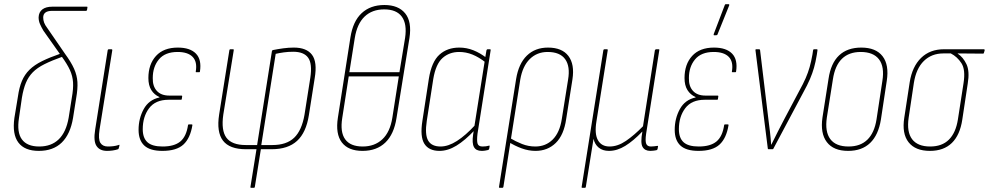

<svg xmlns="http://www.w3.org/2000/svg" viewBox="-20 -715 4738 920"><path d="M166 8Q98 8 68 -32Q38 -72 49 -150L66 -253Q72 -296 85 -327Q98 -358 121.5 -381Q145 -404 181.5 -422Q218 -440 270 -458L281 -444Q228 -425 193 -407.5Q158 -390 137 -368.5Q116 -347 104 -318Q92 -289 85 -247L71 -150Q60 -81 85 -47Q110 -13 168 -13Q226 -13 261.5 -47.5Q297 -82 309 -151L324 -246Q332 -290 330 -320.5Q328 -351 315 -379.5Q302 -408 275 -445L188 -568Q178 -585 171.5 -600Q165 -615 165 -632Q166 -657 183 -670Q200 -683 231 -683H396Q400 -683 399 -680L397 -667Q396 -663 392 -663H230Q187 -663 187 -631Q187 -606 205 -583L291 -458Q321 -417 335 -385.5Q349 -354 351 -322Q353 -290 345 -245L330 -150Q317 -72 276 -32Q235 8 166 8Z M493 8Q458 8 442.5 -15.5Q427 -39 436 -94L496 -474Q497 -479 502 -479H513Q519 -479 518 -474L457 -94Q450 -48 461 -30.5Q472 -13 497 -13Q510 -13 522.5 -14.5Q535 -16 548 -20Q554 -24 552 -16L549 -5Q548 -1 546 0Q534 4 520.5 6Q507 8 493 8Z M758 8Q699 8 671.5 -17.5Q644 -43 644 -93Q644 -147 668.5 -192Q693 -237 744 -248V-250Q719 -261 705 -283.5Q691 -306 691 -341Q691 -407 727.5 -447Q764 -487 832 -487Q891 -487 919 -458Q947 -429 938 -372Q938 -369 935 -369H920Q917 -369 918 -372Q926 -419 903 -442.5Q880 -466 831 -466Q771 -466 741.5 -430.5Q712 -395 712 -341Q711 -302 731.5 -279.5Q752 -257 791 -257H850Q853 -257 853 -254L851 -240Q851 -237 847 -237H788Q725 -237 694.5 -196.5Q664 -156 664 -96Q664 -54 686.5 -33.5Q709 -13 759 -13Q815 -13 844 -37Q873 -61 881 -116Q882 -119 885 -119H898Q902 -119 902 -116Q892 -53 859 -22.5Q826 8 758 8Z M1183 185Q1179 185 1180 181L1209 0H1158Q1080 0 1048.5 -41Q1017 -82 1030 -166L1079 -474Q1080 -479 1083 -479H1097Q1101 -479 1100 -474L1050 -166Q1039 -90 1065 -55Q1091 -20 1158 -20H1212L1283 -470Q1285 -475 1287 -475Q1312 -480 1337.5 -483.5Q1363 -487 1388 -487Q1449 -487 1475 -452.5Q1501 -418 1488 -341L1460 -163Q1447 -80 1403.5 -40Q1360 0 1282 0H1230L1201 181Q1200 185 1197 185ZM1232 -20H1285Q1353 -20 1389.5 -55Q1426 -90 1439 -165L1467 -343Q1477 -410 1456.5 -438.5Q1436 -467 1385 -467Q1361 -467 1339.5 -464Q1318 -461 1301 -457Z M1717 8Q1649 8 1618 -32.5Q1587 -73 1599 -151L1659 -535Q1671 -613 1713 -652Q1755 -691 1822 -691Q1889 -691 1921.5 -651Q1954 -611 1942 -533L1880 -150Q1868 -72 1826.5 -32Q1785 8 1717 8ZM1718 -13Q1775 -13 1812 -47.5Q1849 -82 1860 -151L1891 -349H1651L1620 -150Q1609 -82 1634 -47.5Q1659 -13 1718 -13ZM1654 -369H1894L1921 -533Q1931 -600 1905.5 -635Q1880 -670 1821 -670Q1763 -670 1727 -635.5Q1691 -601 1680 -533Z M2086 8Q2035 8 2013.5 -26Q1992 -60 2004 -136L2035 -338Q2048 -419 2085.5 -453Q2123 -487 2181 -487Q2216 -487 2248.5 -474Q2281 -461 2312 -437L2308 -415Q2275 -441 2244 -453.5Q2213 -466 2180 -466Q2133 -466 2100.5 -437Q2068 -408 2056 -336L2025 -136Q2015 -70 2031.5 -41.5Q2048 -13 2091 -13Q2128 -13 2169.5 -39.5Q2211 -66 2257 -116L2254 -91Q2208 -42 2167 -17Q2126 8 2086 8ZM2288 8Q2261 8 2251 -10.5Q2241 -29 2247 -70L2251 -95L2252 -103L2303 -425L2304 -433L2311 -474Q2313 -479 2316 -479H2328Q2332 -479 2331 -474L2268 -74Q2264 -40 2268.5 -26.5Q2273 -13 2292 -13Q2301 -13 2308.5 -14Q2316 -15 2323 -17Q2327 -19 2326 -13L2324 -2Q2323 3 2318 4Q2313 5 2305.5 6.5Q2298 8 2288 8Z M2375 185Q2370 185 2371 181L2453 -336Q2465 -410 2504.5 -448.5Q2544 -487 2606 -487Q2673 -487 2703.5 -447Q2734 -407 2723 -335L2693 -145Q2682 -68 2643 -30Q2604 8 2546 8Q2513 8 2480 -4Q2447 -16 2417 -35L2421 -55Q2451 -37 2481.5 -25Q2512 -13 2545 -13Q2595 -13 2628.5 -46.5Q2662 -80 2672 -145L2702 -333Q2713 -397 2688 -431.5Q2663 -466 2604 -466Q2553 -466 2518.5 -432Q2484 -398 2473 -334L2392 181Q2391 185 2387 185Z M2770 185Q2766 185 2767 181L2871 -474Q2872 -479 2876 -479H2888Q2893 -479 2892 -474L2838 -134Q2828 -74 2845 -43.5Q2862 -13 2901 -13Q2940 -13 2979.5 -40Q3019 -67 3061 -110L3118 -474Q3120 -479 3124 -479H3135Q3141 -479 3139 -474L3076 -74Q3071 -39 3076.5 -26Q3082 -13 3099 -13Q3107 -13 3114.5 -14Q3122 -15 3129 -16Q3134 -17 3133 -13L3131 -2Q3130 4 3124 5Q3118 6 3111 7Q3104 8 3096 8Q3070 8 3059 -11Q3048 -30 3058 -84H3057Q3015 -40 2976 -16Q2937 8 2898 8Q2868 8 2849 -7.5Q2830 -23 2824 -50L2787 181Q2786 185 2783 185Z M3327 8Q3268 8 3240.5 -17.5Q3213 -43 3213 -93Q3213 -147 3237.5 -192Q3262 -237 3313 -248V-250Q3288 -261 3274 -283.5Q3260 -306 3260 -341Q3260 -407 3296.5 -447Q3333 -487 3401 -487Q3460 -487 3488 -458Q3516 -429 3507 -372Q3507 -369 3504 -369H3489Q3486 -369 3487 -372Q3495 -419 3472 -442.5Q3449 -466 3400 -466Q3340 -466 3310.5 -430.5Q3281 -395 3281 -341Q3280 -302 3300.5 -279.5Q3321 -257 3360 -257H3419Q3422 -257 3422 -254L3420 -240Q3420 -237 3416 -237H3357Q3294 -237 3263.5 -196.5Q3233 -156 3233 -96Q3233 -54 3255.5 -33.5Q3278 -13 3328 -13Q3384 -13 3413 -37Q3442 -61 3450 -116Q3451 -119 3454 -119H3467Q3471 -119 3471 -116Q3461 -53 3428 -22.5Q3395 8 3327 8ZM3402 -546Q3400 -546 3399.5 -547.5Q3399 -549 3400 -552L3453 -691Q3454 -693 3455 -694Q3456 -695 3459 -695H3471Q3473 -695 3474 -693.5Q3475 -692 3474 -689L3418 -550Q3417 -546 3411 -546Z M3662 0Q3659 0 3659 -4L3600 -474Q3599 -479 3604 -479H3618Q3621 -479 3622 -475L3662 -143Q3666 -112 3669.5 -83Q3673 -54 3675 -22H3676Q3692 -55 3707.5 -85Q3723 -115 3739 -146L3809 -278Q3829 -314 3840.5 -340.5Q3852 -367 3859.5 -393.5Q3867 -420 3873 -454L3876 -474Q3877 -479 3880 -479H3893Q3898 -479 3897 -474L3894 -453Q3888 -417 3880.5 -390.5Q3873 -364 3861 -336Q3849 -308 3828 -270L3686 -3Q3685 0 3682 0Z M4044 8Q3974 8 3942 -34Q3910 -76 3921 -152L3950 -337Q3961 -412 4000.5 -449.5Q4040 -487 4107 -487Q4177 -487 4209 -445.5Q4241 -404 4229 -327L4201 -142Q4189 -68 4149.5 -30Q4110 8 4044 8ZM4046 -13Q4103 -13 4136.5 -46Q4170 -79 4180 -143L4208 -327Q4219 -395 4192 -430.5Q4165 -466 4104 -466Q4048 -466 4014.5 -433.5Q3981 -401 3971 -335L3942 -152Q3932 -84 3958.5 -48.5Q3985 -13 4046 -13Z M4436 8Q4366 8 4333.5 -33.5Q4301 -75 4313 -151L4339 -321Q4351 -396 4393.5 -437.5Q4436 -479 4503 -479H4694Q4699 -479 4698 -473L4695 -463Q4694 -458 4691 -458L4569 -459V-458Q4595 -441 4611 -407.5Q4627 -374 4617 -314L4591 -142Q4580 -68 4541 -30Q4502 8 4436 8ZM4437 -13Q4494 -13 4527 -46Q4560 -79 4570 -143L4597 -317Q4607 -381 4587 -412Q4567 -443 4536 -459H4500Q4444 -459 4407 -423Q4370 -387 4359 -318L4334 -151Q4324 -83 4350.5 -48Q4377 -13 4437 -13Z"/></svg>

Font: Sofia Sans Condensed Thin
Style: Italic
Weight: 250
Italic angle: -9°
Version: Version 4.100